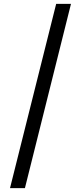

<svg xmlns="http://www.w3.org/2000/svg" viewBox="-20 -801 421 998"><path d="M349 -781 109.5 177H32L272 -781Z"/></svg>

Font: Merriweather 48pt Medium
Style: Regular
Weight: 500
Version: Version 2.100